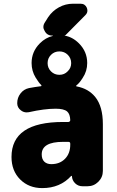

<svg xmlns="http://www.w3.org/2000/svg" viewBox="-20 -1008 619 1018"><path d="M338.9 -629.9Q357.4 -647.5 357.4 -673.3Q357.4 -699.2 339.4 -717.3Q321.3 -735.4 294.9 -735.4Q268.6 -735.4 250.5 -717.3Q232.4 -699.2 232.4 -673.3Q232.4 -647.5 250.5 -629.4Q268.6 -611.3 294.9 -611.3Q321.3 -611.3 338.9 -629.9ZM342.8 -361.3Q346.7 -361.3 349.6 -364.3Q352.5 -367.2 352.5 -371.1Q351.6 -403.3 335.9 -417Q318.4 -431.6 275.4 -431.6Q214.8 -431.6 132.8 -413.1Q127 -412.1 121.1 -412.1Q104.5 -412.1 90.8 -422.9Q71.3 -437.5 71.3 -460.9Q71.3 -490.2 88.9 -512.7Q106.4 -535.2 133.8 -541Q165 -546.9 196.3 -550.8Q199.2 -550.8 199.7 -553.2Q200.2 -555.7 198.2 -557.6Q185.5 -569.3 168.9 -596.7Q147.5 -631.8 147.5 -673.8Q147.5 -734.4 191.4 -778.3Q221.7 -808.6 259.8 -817.4Q260.7 -817.4 260.7 -818.4Q260.7 -819.3 259.8 -819.3H256.8Q229.5 -819.3 216.8 -843.8Q210 -854.5 210 -865.2Q210 -877.9 218.8 -890.6L235.4 -917Q257.8 -950.2 292.5 -969.2Q327.1 -988.3 367.2 -988.3H407.2Q430.7 -988.3 440.4 -966.8Q443.4 -959 443.4 -951.2Q443.4 -938.5 432.6 -927.7L328.1 -822.3Q325.2 -819.3 321.3 -819.3Q364.3 -812.5 398.4 -778.3Q442.4 -734.4 442.4 -673.8Q442.4 -630.9 418.9 -595.7Q401.4 -567.4 385.7 -555.7Q383.8 -554.7 383.8 -552.2Q383.8 -549.8 386.7 -549.8Q449.2 -538.1 485.4 -493.2Q525.4 -443.4 525.4 -349.6V-101.6Q525.4 -68.4 501.5 -44.4Q477.5 -20.5 444.3 -20.5H417Q394.5 -20.5 378.4 -36.1Q362.3 -51.8 361.3 -74.2Q361.3 -75.2 359.9 -75.7Q358.4 -76.2 357.4 -75.2Q298.8 -10.7 204.1 -10.7Q132.8 -10.7 86.9 -56.6Q41 -102.5 41 -175.8Q41 -361.3 314.5 -361.3ZM352.5 -246.1Q352.5 -255.9 342.8 -255.9H314.5Q201.2 -255.9 201.2 -189.5Q201.2 -164.1 214.8 -150.9Q228.5 -137.7 252 -137.7Q296.9 -137.7 324.7 -166Q352.5 -194.3 352.5 -241.2Z"/></svg>

Font: Gen Jyuu GothicX Heavy
Style: Bold
Weight: 900
Designer: [Source Han Sans]
Ryoko NISHIZUKA  (kana & ideographs); Paul D. Hunt (Latin, Greek & Cyrillic); Wenlong ZHANG  (bopomofo
Version: Version 1.002.20150607